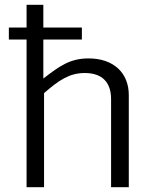

<svg xmlns="http://www.w3.org/2000/svg" viewBox="-20 -782 640 802"><path d="M17 -667V-617H91V0H164V-393C227 -448 271 -477 334 -477C409 -477 444 -436 444 -368V0H518V-385C518 -476 456 -538 350 -538C273 -538 230 -507 161 -454V-617H322V-667H161V-762H91V-667Z"/></svg>

Font: Cheyenne Sans Light
Style: Regular
Weight: 300
Designer: The Public Sans project authors (U.S. Web Design System), Libre Franklin designed by Pablo Impallari and Rodrigo Fuenzal
Foundry: The Cheyenne Sans Project Authors
Version: Version 2.007